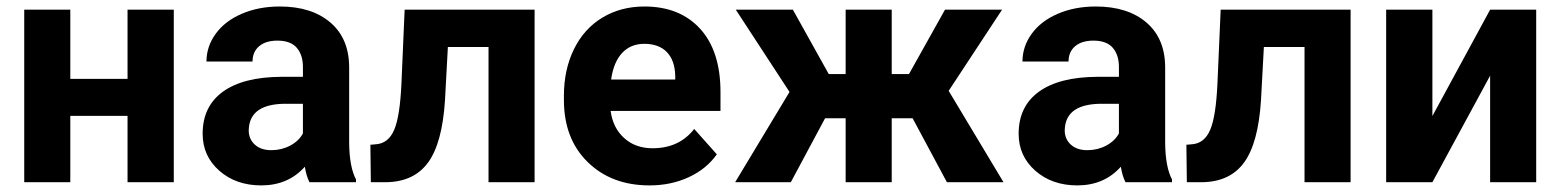

<svg xmlns="http://www.w3.org/2000/svg" viewBox="-20 -558 4778 588"><path d="M512.2 0H370.6V-203.1H195.3V0H54.2V-528.3H195.3V-316.4H370.6V-528.3H512.2Z M600.6 0ZM927.7 0Q918 -19 913.6 -47.4Q862.3 9.8 780.3 9.8Q702.6 9.8 651.6 -35.2Q600.6 -80.1 600.6 -148.4Q600.6 -232.4 662.8 -277.3Q725.1 -322.3 842.8 -322.8H907.7V-353Q907.7 -389.6 888.9 -411.6Q870.1 -433.6 829.6 -433.6Q793.9 -433.6 773.7 -416.5Q753.4 -399.4 753.4 -369.6H612.3Q612.3 -415.5 640.6 -454.6Q668.9 -493.7 720.7 -515.9Q772.5 -538.1 836.9 -538.1Q934.6 -538.1 991.9 -489Q1049.3 -439.9 1049.3 -351.1V-122.1Q1049.8 -46.9 1070.3 -8.3V0ZM811 -98.1Q842.3 -98.1 868.7 -112.1Q895 -126 907.7 -149.4V-240.2H855Q749 -240.2 742.2 -167L741.7 -158.7Q741.7 -132.3 760.3 -115.2Q778.8 -98.1 811 -98.1Z M1617.2 -528.3V0H1476.1V-414.1H1351.6L1342.8 -251Q1334.5 -120.6 1291.5 -61Q1248.5 -1.5 1163.6 0H1115.7L1114.3 -114.7L1131.8 -116.2Q1169.9 -119.1 1187.5 -161.1Q1205.1 -203.1 1209.5 -304.2L1219.2 -528.3Z M1707 0ZM1969.2 9.8Q1853 9.8 1780 -61.5Q1707 -132.8 1707 -251.5V-265.1Q1707 -344.7 1737.8 -407.5Q1768.6 -470.2 1825 -504.2Q1881.3 -538.1 1953.6 -538.1Q2062 -538.1 2124.3 -469.7Q2186.5 -401.4 2186.5 -275.9V-218.3H1850.1Q1856.9 -166.5 1891.4 -135.3Q1925.8 -104 1978.5 -104Q2060.1 -104 2106 -163.1L2175.3 -85.4Q2143.6 -40.5 2089.4 -15.4Q2035.2 9.8 1969.2 9.8ZM1953.1 -423.8Q1911.1 -423.8 1885 -395.5Q1858.9 -367.2 1851.6 -314.5H2047.9V-325.7Q2046.9 -372.6 2022.5 -398.2Q1998 -423.8 1953.1 -423.8Z M2774.9 -195.8H2710.9V0H2569.8V-195.8H2506.8L2401.9 0H2231.4L2397.9 -276.4L2233.4 -528.3H2408.2L2518.1 -331.1H2569.8V-528.3H2710.9V-331.1H2763.7L2874 -528.3H3048.8L2885.3 -279.8L3053.2 0H2879.9Z M3099.6 0ZM3426.8 0Q3417 -19 3412.6 -47.4Q3361.3 9.8 3279.3 9.8Q3201.7 9.8 3150.6 -35.2Q3099.6 -80.1 3099.6 -148.4Q3099.6 -232.4 3161.9 -277.3Q3224.1 -322.3 3341.8 -322.8H3406.7V-353Q3406.7 -389.6 3387.9 -411.6Q3369.1 -433.6 3328.6 -433.6Q3293 -433.6 3272.7 -416.5Q3252.4 -399.4 3252.4 -369.6H3111.3Q3111.3 -415.5 3139.6 -454.6Q3168 -493.7 3219.7 -515.9Q3271.5 -538.1 3335.9 -538.1Q3433.6 -538.1 3491 -489Q3548.3 -439.9 3548.3 -351.1V-122.1Q3548.8 -46.9 3569.3 -8.3V0ZM3310.1 -98.1Q3341.3 -98.1 3367.7 -112.1Q3394 -126 3406.7 -149.4V-240.2H3354Q3248 -240.2 3241.2 -167L3240.7 -158.7Q3240.7 -132.3 3259.3 -115.2Q3277.8 -98.1 3310.1 -98.1Z M4116.2 -528.3V0H3975.1V-414.1H3850.6L3841.8 -251Q3833.5 -120.6 3790.5 -61Q3747.6 -1.5 3662.6 0H3614.7L3613.3 -114.7L3630.9 -116.2Q3668.9 -119.1 3686.5 -161.1Q3704.1 -203.1 3708.5 -304.2L3718.3 -528.3Z M4543.5 -528.3H4684.6V0H4543.5V-326.2L4366.7 0H4225.1V-528.3H4366.7V-202.6Z"/></svg>

Font: Roboto
Style: Bold
Weight: 700
Designer: Google
Version: Version 2.134; 2016; ttfautohint (v1.6)